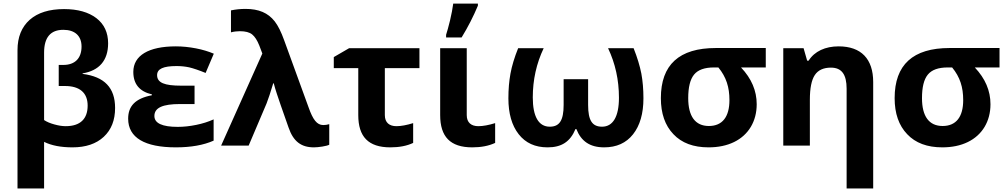

<svg xmlns="http://www.w3.org/2000/svg" viewBox="-20 -816 5642 1076"><path d="M338.9 -765.1C256.3 -765.1 191.9 -745.1 146.5 -705.1C101.1 -664.6 78.1 -607.9 78.1 -535.2V240.2H227.1V-21C268.1 -0.5 321.3 9.8 386.2 9.8C460.4 9.8 519 -9.8 561.5 -49.3C604 -88.9 625 -142.6 625 -210.9C625 -324.2 565.4 -386.2 442.9 -401.9V-404.8C534.7 -419.9 585.9 -476.1 585.9 -573.2C585.9 -633.3 564 -680.7 520 -714.4C475.6 -748 415.5 -765.1 338.9 -765.1ZM335 -648.9C399.4 -648.9 437 -615.2 437 -555.2C437 -488.8 399.4 -452.1 335 -452.1H309.1V-334H344.2C426.8 -334 471.2 -295.9 471.2 -224.1C471.2 -151.4 431.6 -108.9 348.1 -108.9C328.6 -108.9 307.6 -112.3 284.7 -118.7C261.7 -125 242.7 -132.8 227.1 -143.1V-521C227.1 -606.4 263.2 -648.9 335 -648.9Z M995.1 -335.9C901.9 -335.9 860.4 -352.1 860.4 -395C860.4 -430.2 895.5 -445.8 969.2 -445.8C994.1 -445.8 1018.1 -443.4 1040.5 -438.5C1063 -433.1 1093.8 -422.9 1132.3 -407.2L1178.2 -515.1C1149.4 -527.3 1116.2 -537.6 1078.6 -544.9C1040.5 -552.2 1002.9 -556.2 965.3 -556.2C813 -556.2 727.1 -504.9 727.1 -413.1C727.1 -345.2 761.7 -303.2 831.1 -287.1V-282.2C737.3 -264.2 698.2 -220.7 698.2 -150.9C698.2 -43.9 792 9.8 965.3 9.8C1050.8 9.8 1121.1 -2.9 1177.2 -27.8V-147C1148.4 -133.8 1115.7 -123.5 1080.1 -116.2C1044.4 -108.9 1009.8 -105 976.1 -105C888.7 -105 845.2 -125.5 845.2 -166C845.2 -212.9 893.1 -232.9 988.3 -232.9H1070.3V-335.9Z M1373.5 0 1474.1 -236.8C1483.9 -261.7 1496.1 -298.8 1511.2 -349.1H1514.2C1518.6 -332 1523.9 -313 1531.2 -291.5C1538.1 -269.5 1560.1 -206.1 1597.2 -101.1C1624 -23.4 1667.5 9.8 1739.3 9.8C1752 9.8 1767.6 8.3 1786.1 5.4C1804.7 2.4 1817.9 -1 1825.2 -4.9V-120.1C1813.5 -116.7 1802.2 -115.2 1791.5 -115.2C1755.9 -115.2 1733.4 -146 1709.5 -213.9L1572.3 -590.8C1555.7 -637.2 1538.1 -672.4 1519.5 -696.3C1481.9 -744.1 1430.2 -766.1 1355.5 -766.1C1327.1 -766.1 1300.3 -763.2 1274.4 -757.8V-634.8C1291.5 -639.2 1308.1 -641.1 1324.2 -641.1C1355 -641.1 1377.9 -635.3 1393.1 -623C1408.2 -610.8 1421.4 -590.3 1433.1 -561L1450.2 -516.1L1219.2 0Z M2330.6 -434.1V-545.9H1936.5L1850.6 -496.1V-434.1H1987.8V-170.9C1987.8 -50.3 2043.9 9.8 2167.5 9.8C2217.8 9.8 2260.7 1.5 2295.4 -15.1V-126C2258.8 -114.7 2227.5 -108.9 2201.7 -108.9C2162.6 -108.9 2136.7 -128.4 2136.7 -170.9V-434.1Z M2480 -606H2566.9C2602.5 -664.1 2632.8 -723.6 2658.2 -784.2V-795.9H2520C2516.6 -768.6 2510.3 -736.8 2502 -701.2C2493.2 -665.5 2485.8 -638.7 2480 -621.1ZM2446.8 -545.9V-170.9C2446.8 -50.3 2502.9 9.8 2626.5 9.8C2676.8 9.8 2719.2 1.5 2754.9 -15.1V-126C2718.3 -114.7 2687 -108.9 2660.6 -108.9C2621.6 -108.9 2595.7 -128.4 2595.7 -170.9V-545.9Z M3365.7 9.8C3435.1 9.8 3489.3 -14.6 3527.8 -63.5C3566.4 -112.3 3585.9 -179.7 3585.9 -265.1C3585.9 -315.4 3582 -361.8 3574.2 -403.8C3565.9 -445.8 3551.8 -493.2 3530.8 -545.9H3387.7C3428.2 -460.4 3448.7 -368.2 3448.7 -268.1C3448.7 -162.1 3415 -106 3354 -106C3299.3 -106 3275.9 -140.1 3275.9 -228V-372.1H3138.7V-228C3138.7 -140.6 3115.2 -106 3061 -106C2998.5 -106 2965.8 -163.1 2965.8 -270C2965.8 -368.7 2986.3 -460.4 3026.9 -545.9H2883.8C2862.8 -493.7 2848.6 -446.3 2840.8 -403.8C2833 -361.3 2829.1 -315.4 2829.1 -265.1C2829.1 -180.2 2848.1 -113.3 2886.7 -64C2925.3 -14.6 2979 9.8 3048.8 9.8C3126.5 9.8 3175.3 -21 3205.1 -92.8H3210C3236.8 -24.4 3286.1 9.8 3365.7 9.8Z M4220.7 -231.9C4220.7 -307.6 4191.4 -376 4132.8 -438H4271.5V-546.9H3991.7C3786.1 -546.9 3683.6 -453.1 3683.6 -266.1C3683.6 -180.2 3707 -112.8 3753.9 -64C3800.3 -14.6 3866.2 9.8 3950.7 9.8C4004.9 9.8 4052.7 0 4093.8 -20C4175.3 -59.6 4220.7 -136.7 4220.7 -231.9ZM3836.9 -266.1C3836.9 -327.1 3847.7 -371.1 3869.6 -397.9C3891.6 -424.8 3928.7 -438 3981.4 -438H4005.9C4050.3 -383.8 4067.9 -327.1 4067.9 -254.9C4067.9 -161.1 4028.3 -109.9 3952.6 -109.9C3876 -109.9 3836.9 -164.6 3836.9 -266.1Z M4873.5 -356C4873.5 -485.4 4806.6 -556.2 4679.7 -556.2C4605.5 -556.2 4544.9 -528.8 4511.7 -476.1H4503.4L4483.4 -545.9H4369.6V0H4518.6V-256.8C4518.6 -321.3 4527.8 -367.7 4546.4 -395.5C4564.9 -423.3 4595.2 -437 4636.7 -437C4697.8 -437 4724.6 -397.5 4724.6 -318.8V240.2H4873.5Z M5530.8 -231.9C5530.8 -307.6 5501.5 -376 5442.9 -438H5581.5V-546.9H5301.8C5096.2 -546.9 4993.7 -453.1 4993.7 -266.1C4993.7 -180.2 5017.1 -112.8 5064 -64C5110.4 -14.6 5176.3 9.8 5260.7 9.8C5314.9 9.8 5362.8 0 5403.8 -20C5485.4 -59.6 5530.8 -136.7 5530.8 -231.9ZM5147 -266.1C5147 -327.1 5157.7 -371.1 5179.7 -397.9C5201.7 -424.8 5238.8 -438 5291.5 -438H5315.9C5360.4 -383.8 5377.9 -327.1 5377.9 -254.9C5377.9 -161.1 5338.4 -109.9 5262.7 -109.9C5186 -109.9 5147 -164.6 5147 -266.1Z"/></svg>

Font: Noto Reveo Sans
Style: Bold
Weight: 700
Designer: Monotype Design team
Foundry: Monotype Imaging Inc.
Version: Version 1.04